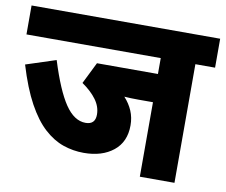

<svg xmlns="http://www.w3.org/2000/svg" viewBox="-71 -709 937 797"><g transform="rotate(10 397.5 -311.0)"><path d="M712 -500V0H566V-314H504Q488 -314 473 -314.5Q458 -315 445 -316Q467 -292 479 -264Q491 -236 491 -203Q491 -133 443.5 -95Q396 -57 319 -57Q274 -57 232 -71.5Q190 -86 151.5 -121Q113 -156 79 -218Q45 -280 16 -376L142 -417Q180 -295 218.5 -238Q257 -181 305 -181Q346 -181 346 -223Q346 -256 324.5 -285.5Q303 -315 264 -342L309 -433H566V-500H0V-622H795V-500Z"/></g></svg>

Font: Noto Sans Devanagari UI SemiCondensed ExtraBold
Style: Regular
Weight: 800
Width: 4
Designer: Jelle Bosma - Monotype Design Team
Foundry: Monotype Imaging Inc.
Version: Version 2.004; ttfautohint (v1.8.4.7-5d5b)